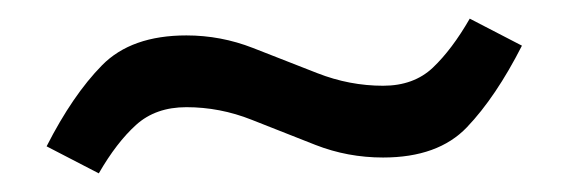

<svg xmlns="http://www.w3.org/2000/svg" viewBox="-20 -361 610 206"><path d="M86 -175 30 -204Q58 -259 89.5 -291Q121 -323 180 -323Q217 -323 251.5 -309.5Q286 -296 320.5 -282.5Q355 -269 391 -269Q424 -269 444.5 -288.5Q465 -308 484 -341L540 -312Q512 -257 481 -224.5Q450 -192 391 -192Q353 -192 318.5 -205.5Q284 -219 250 -232.5Q216 -246 180 -246Q147 -246 126 -227Q105 -208 86 -175Z"/></svg>

Font: STIX Two Text Medium
Style: Regular
Weight: 500
Designer: Ross Mills, John Hudson & Paul Hanslow, Tiro Typeworks Ltd; with prior portions MicroPress Inc., and Coen Hoffman.
Foundry: Tiro Typeworks Ltd
Version: Version 2.13 b171